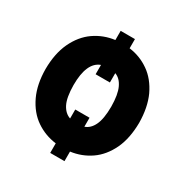

<svg xmlns="http://www.w3.org/2000/svg" viewBox="-195 -958 1149 1192"><g transform="rotate(30 379.5 -362.5)"><path d="M431.1 75.3H328.8V6.7Q248.9 -3.6 184.7 -47.6Q119.7 -92 81 -174Q62.5 -213.4 53.1 -260.3Q43.7 -307.2 43.3 -362.2Q43.7 -417.6 53.1 -464.8Q62.5 -512.1 81 -551.8Q119.7 -633.9 184.7 -679Q249.3 -723.7 328.8 -734V-799.7H431.1V-733.7Q509.2 -723.7 573.5 -678.6Q637.4 -634.2 676.5 -551.5Q712.7 -471.9 713.8 -362.2Q712.7 -251.8 676.5 -173.7Q637.8 -92 573.5 -47.6Q509.6 -3.6 431.1 6.7ZM431.1 -171.5Q469.8 -184.7 491.1 -229.4Q513.1 -274.9 513.5 -362.2Q512.8 -449.2 491.1 -495Q469.8 -541.2 431.1 -555.4V-488.6H328.8V-555.4Q243.6 -524.9 243.6 -362.2Q244.3 -274.1 266.7 -229.4Q289.4 -184.7 328.8 -171.5V-235.8H431.1Z"/></g></svg>

Font: Linik Sans Black
Style: Regular
Weight: 900
Designer: Fonts by Rasmus Andersson / Changes by Cristiano Sobral with parts from Marc Monis
Foundry: rsms
Version: Version 3.020; ttfautohint (v1.6)